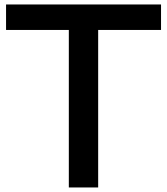

<svg xmlns="http://www.w3.org/2000/svg" viewBox="-20 -805 740 850"><path d="M6.8 -785.2H692.9V-672.4H414.6V24.9H284.7V-672.4H6.8Z"/></svg>

Font: FORM UDPGothic
Style: Bold
Weight: 700
Foundry: Pronama LLC
Version: Version 1.051